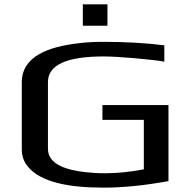

<svg xmlns="http://www.w3.org/2000/svg" viewBox="-20 -851 873 881"><path d="M734 -568V-643C647 -654 554 -659 454 -659C412 -659 373 -657 335 -652C205 -636 80 -594 80 -473V-166C80 -137 88 -112 105 -90C164 -13 302 10 454 10C545 10 644 0 753 -20V-369H450V-301H640V-74C577 -62 517 -56 461 -56C430 -56 400 -58 373 -61C291 -70 200 -94 200 -168V-474C200 -553 285 -592 456 -592C522 -592 681 -578 734 -568ZM473 -733V-831H360V-733Z"/></svg>

Font: Gamestation Extended
Style: Regular
Weight: 400
Width: 7
Designer: Jonas Hecksher
Foundry: Jonas Hecksher, Playtypeª, e-types AS
Version: Version 1.003